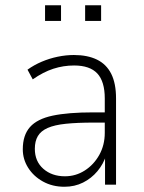

<svg xmlns="http://www.w3.org/2000/svg" viewBox="-20 -705 548 733"><path d="M226 8Q180 8 144 -12Q108 -32 87.5 -64.5Q67 -97 67 -135Q67 -189 94.5 -220Q122 -251 181 -263.5Q240 -276 336 -276H390V-237H338Q275 -237 231.5 -232.5Q188 -228 162 -216.5Q136 -205 124.5 -185.5Q113 -166 113 -137Q113 -89 145.5 -60.5Q178 -32 228 -32Q269 -32 303.5 -54Q338 -76 359 -113.5Q380 -151 380 -198V-329Q380 -394 351.5 -424.5Q323 -455 263 -455Q222 -455 183.5 -442.5Q145 -430 105 -402L85 -439Q110 -457 139.5 -469.5Q169 -482 200.5 -488.5Q232 -495 262 -495Q314 -495 350 -477.5Q386 -460 404.5 -423.5Q423 -387 423 -329V0H381V-114H386Q375 -79 352 -51.5Q329 -24 297 -8Q265 8 226 8ZM305 -625V-685H366V-625ZM152 -625V-685H213V-625Z"/></svg>

Font: Nunito Sans 10pt SemiCondensed ExtraLight
Style: Regular
Weight: 250
Width: 4
Designer: Vernon Adams
Foundry: Vernon Adams
Version: Version 3.101;gftools[0.9.27]